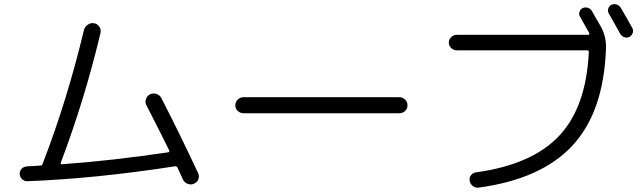

<svg xmlns="http://www.w3.org/2000/svg" viewBox="-20 -858 3040 908"><path d="M110.4 -1Q96.7 0 85.4 -9.8Q74.2 -19.5 73.2 -34.7Q72.3 -49.8 82.5 -60.1Q92.8 -70.3 108.4 -71.3Q118.2 -71.3 139.6 -72.8Q161.1 -74.2 171.9 -75.2Q179.7 -75.2 181.6 -84Q181.6 -85 183.6 -88.9Q296.9 -381.8 377 -715.8Q380.9 -731.4 395 -741.2Q409.2 -751 425.3 -748Q441.4 -745.1 450.2 -731Q459 -716.8 455.1 -701.2Q379.9 -385.7 267.6 -88.9Q265.6 -81.1 272.5 -81.1Q512.7 -98.6 775.4 -137.7Q783.2 -139.6 780.3 -146.5Q761.7 -185.5 671.9 -361.3Q665 -375 670.4 -390.1Q675.8 -405.3 689.9 -412.1Q704.1 -418.9 720.2 -413.6Q736.3 -408.2 743.2 -393.6Q825.2 -235.4 917 -39.1Q923.8 -25.4 918 -10.3Q912.1 4.9 897.5 10.7Q882.8 17.6 867.2 11.2Q851.6 4.9 844.7 -9.8Q843.8 -11.7 819.3 -65.4Q816.4 -73.2 805.7 -71.3Q434.6 -13.7 110.4 -1Z M1131.8 -322.3Q1116.2 -322.3 1104.5 -333Q1092.8 -343.8 1092.8 -359.9Q1092.8 -376 1104.5 -387.2Q1116.2 -398.4 1131.8 -398.4H1868.2Q1883.8 -398.4 1895.5 -387.2Q1907.2 -376 1907.2 -359.9Q1907.2 -343.8 1895.5 -333Q1883.8 -322.3 1868.2 -322.3Z M2762.7 -693.4Q2765.6 -693.4 2767.1 -696.3Q2768.6 -699.2 2766.6 -701.2Q2738.3 -752.9 2723.6 -778.3Q2716.8 -788.1 2720.2 -800.8Q2723.6 -813.5 2734.9 -819.3Q2746.1 -825.2 2759.3 -821.3Q2772.5 -817.4 2779.3 -805.7Q2796.9 -775.4 2820.3 -734.4Q2848.6 -684.6 2845.7 -627Q2835 -329.1 2687.5 -169.9Q2540 -10.7 2243.2 29.3Q2228.5 31.2 2216.3 22Q2204.1 12.7 2201.2 -2Q2198.2 -16.6 2207 -28.8Q2215.8 -41 2231.4 -43Q2495.1 -79.1 2623.5 -214.8Q2752 -350.6 2764.6 -611.3Q2764.6 -620.1 2756.8 -620.1H2139.6Q2125 -620.1 2113.8 -630.9Q2102.5 -641.6 2102.5 -656.7Q2102.5 -671.9 2113.8 -682.6Q2125 -693.4 2139.6 -693.4ZM2913.1 -698.2Q2882.8 -752 2859.4 -793.9Q2852.5 -804.7 2856.4 -816.9Q2860.4 -829.1 2871.1 -835Q2882.8 -840.8 2895.5 -836.9Q2908.2 -833 2915 -822.3Q2953.1 -757.8 2970.7 -724.6Q2976.6 -713.9 2972.2 -702.1Q2967.8 -690.4 2957 -683.6Q2945.3 -677.7 2932.6 -682.1Q2919.9 -686.5 2913.1 -698.2Z"/></svg>

Font: Rounded Mgen+ 1mn regular
Style: Regular
Weight: 400
Designer: [Source Han Sans]
Ryoko NISHIZUKA  (kana & ideographs); Paul D. Hunt (Latin, Greek & Cyrillic); Wenlong ZHANG  (bopomofo
Version: Version 1.059.20150602